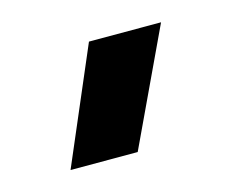

<svg xmlns="http://www.w3.org/2000/svg" viewBox="-44 -766 365 301"><g transform="rotate(-15 138.5 -615.5)"><path d="M39 -522H148L236 -709H119Z"/></g></svg>

Font: Kanit Medium
Style: Regular
Weight: 500
Designer: Katatrad Team
Foundry: CadsonDemak
Version: Version 1.000;PS 001.000;hotconv 1.0.88;makeotf.lib2.5.64775